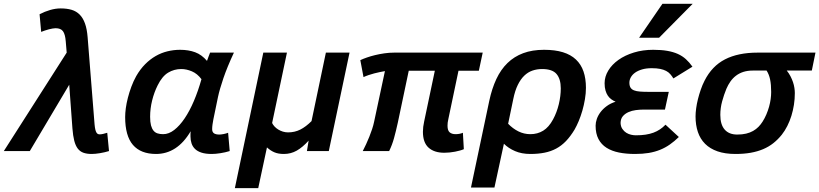

<svg xmlns="http://www.w3.org/2000/svg" viewBox="-56 -786 4263 999"><path d="M436 -139.2Q437.5 -122.6 439.9 -112.3Q442.4 -102.1 445.8 -96.4Q449.2 -90.8 453.4 -88.9Q457.5 -86.9 462.9 -86.9Q469.2 -86.9 480 -89.1Q490.7 -91.3 502 -95.2L511.2 0Q489.3 6.8 464.1 11Q439 15.1 420.9 15.1Q396 15.1 378.2 8.8Q360.4 2.4 348.6 -12.9Q336.9 -28.3 330.3 -54Q323.7 -79.6 320.8 -118.2L304.2 -345.2L99.1 0H-36.1L291 -512.2L286.1 -570.8Q283.2 -607.9 271.7 -623.5Q260.3 -639.2 232.9 -639.2Q226.1 -639.2 217 -637.5Q208 -635.7 198 -633.3Q188 -630.9 177.7 -627.2Q167.5 -623.5 158.2 -620.1L149.9 -711.9Q177.2 -726.1 205.1 -734.1Q232.9 -742.2 259.8 -742.2Q292 -742.2 316.7 -734.9Q341.3 -727.5 358.6 -710Q376 -692.4 386.2 -663.8Q396.5 -635.3 399.9 -592.8Z M1139.2 0Q1115.7 7.3 1090.1 11.2Q1064.5 15.1 1045.9 15.1Q1014.2 15.1 992.9 8.3Q971.7 1.5 959 -10.7Q946.3 -22.9 940.7 -39.8Q935.1 -56.6 935.1 -76.2Q935.1 -82 935.1 -88.6Q935.1 -95.2 936 -103Q900.9 -43.5 855.7 -14.2Q810.5 15.1 755.9 15.1Q676.3 15.1 635.7 -32Q595.2 -79.1 595.2 -176.8Q595.2 -197.3 598.6 -223.1Q602.1 -249 609.4 -277.3Q616.7 -305.7 627.4 -334.7Q638.2 -363.8 652.8 -390.1Q673.3 -425.8 699 -451.7Q724.6 -477.5 753.9 -494.4Q783.2 -511.2 815.4 -519Q847.7 -526.9 880.9 -526.9Q924.8 -526.9 959.2 -514.2Q993.7 -501.5 1021 -469.2Q1025.4 -481 1029.3 -491.9Q1033.2 -502.9 1037.1 -512.2H1161.1Q1126.5 -438 1106.4 -379.2Q1086.4 -320.3 1078.1 -280.8L1054.2 -165Q1051.8 -152.8 1049.8 -138.9Q1047.9 -125 1047.9 -113.8Q1047.9 -99.1 1057.1 -92.5Q1066.4 -85.9 1085.9 -85.9Q1090.3 -85.9 1095.9 -86.7Q1101.6 -87.4 1107.9 -88.6Q1114.3 -89.8 1120.1 -91.6Q1126 -93.3 1130.9 -95.2ZM793 -87.9Q822.3 -87.9 850.6 -109.9Q878.9 -131.8 904.8 -170.2Q930.7 -208.5 952.9 -260.7Q975.1 -313 992.2 -374Q970.7 -402.8 942.4 -414.8Q914.1 -426.8 887.2 -426.8Q850.1 -426.8 818.8 -408Q787.6 -389.2 764.2 -341.8Q746.1 -305.7 735.6 -263.4Q725.1 -221.2 725.1 -178.2Q725.1 -150.9 729.7 -133.5Q734.4 -116.2 742.9 -106Q751.5 -95.7 764.2 -91.8Q776.9 -87.9 793 -87.9Z M1654.8 0H1541L1549.8 -54.2Q1519 -20 1488.3 -2.4Q1457.5 15.1 1420.9 15.1Q1391.6 15.1 1371.3 6.3Q1351.1 -2.4 1333 -19L1287.6 192.9H1166L1314 -512.2H1437L1359.9 -146Q1364.3 -136.7 1372.3 -127.9Q1380.4 -119.1 1391.4 -112.3Q1402.3 -105.5 1415.5 -101.3Q1428.7 -97.2 1442.9 -97.2Q1477.5 -97.2 1506.6 -111.8Q1535.6 -126.5 1564.9 -155.8L1639.6 -512.2H1762.7Z M2357.4 -9.8Q2348.6 -5.9 2336.9 -2.7Q2325.2 0.5 2311.8 3.2Q2298.3 5.9 2283.9 7.3Q2269.5 8.8 2255.9 8.8Q2203.1 8.8 2173.8 -17.8Q2144.5 -44.4 2144.5 -100.1Q2144.5 -125 2150.9 -153.8L2206.5 -418H2070.8L2013.7 -147Q2003.9 -102.5 1994.1 -67.1Q1984.4 -31.7 1968.8 0H1831.5Q1840.3 -17.1 1849.1 -36.1Q1857.9 -55.2 1865.7 -74.7Q1873.5 -94.2 1880.1 -114Q1886.7 -133.8 1890.6 -152.8L1946.8 -416Q1935.1 -414.1 1920.9 -411.1Q1906.7 -408.2 1891.8 -404.3Q1877 -400.4 1862.3 -395.5Q1847.7 -390.6 1835.4 -384.8L1818.8 -473.1Q1833.5 -480 1853 -486.8Q1872.6 -493.7 1895.8 -499.3Q1918.9 -504.9 1944.1 -508.5Q1969.2 -512.2 1994.6 -512.2H2455.6L2435.5 -418H2329.6L2276.9 -167Q2274.4 -156.2 2273.4 -147.9Q2272.5 -139.6 2272.5 -131.8Q2272.5 -106.9 2283.7 -97.4Q2294.9 -87.9 2314.5 -87.9Q2323.7 -87.9 2333.7 -89.6Q2343.8 -91.3 2352.5 -95.2Z M2394.5 189.9 2489.7 -261.2Q2503.4 -325.2 2526.6 -374.8Q2549.8 -424.3 2584.5 -458Q2619.1 -491.7 2666.3 -509.3Q2713.4 -526.9 2774.9 -526.9Q2832 -526.9 2873 -514.2Q2914.1 -501.5 2940.7 -476.3Q2967.3 -451.2 2980 -414.3Q2992.7 -377.4 2992.7 -329.1Q2992.7 -300.3 2987.5 -269.8Q2982.4 -239.3 2974.1 -210.4Q2965.8 -181.6 2955.1 -156Q2944.3 -130.4 2933.6 -111.8Q2912.1 -76.2 2888.9 -52Q2865.7 -27.8 2837.9 -12.9Q2810.1 2 2777.1 8.5Q2744.1 15.1 2703.6 15.1Q2658.2 15.1 2623.8 0.2Q2589.4 -14.6 2565.9 -38.1L2516.6 189.9ZM2587.9 -142.1Q2611.8 -117.2 2641.1 -102.5Q2670.4 -87.9 2703.6 -87.9Q2740.7 -87.9 2770.3 -106Q2799.8 -124 2821.8 -165Q2841.3 -201.2 2851.6 -243.9Q2861.8 -286.6 2861.8 -326.2Q2861.8 -375 2839.8 -400.9Q2817.9 -426.8 2764.6 -426.8Q2737.8 -426.8 2714.4 -418.7Q2690.9 -410.6 2671.9 -392.3Q2652.8 -374 2638.2 -344.2Q2623.5 -314.5 2614.7 -271Z M3476.1 -73.2Q3453.1 -50.8 3429.4 -34.2Q3405.8 -17.6 3378.7 -6.6Q3351.6 4.4 3319.6 9.8Q3287.6 15.1 3248 15.1Q3202.1 15.1 3164.6 7.6Q3127 0 3099.9 -17.1Q3072.8 -34.2 3057.9 -62.5Q3043 -90.8 3043 -131.8Q3043 -148.4 3049.3 -167Q3055.7 -185.5 3068.6 -202.6Q3081.5 -219.7 3101.1 -234.1Q3120.6 -248.5 3147 -256.8Q3135.3 -261.7 3124.8 -269.3Q3114.3 -276.9 3106.7 -288.1Q3099.1 -299.3 3094.5 -315.2Q3089.8 -331.1 3089.8 -353Q3089.8 -387.2 3108.9 -418.7Q3127.9 -450.2 3161.9 -474.4Q3195.8 -498.5 3242.2 -512.7Q3288.6 -526.9 3342.8 -526.9Q3384.3 -526.9 3415.5 -521.5Q3446.8 -516.1 3470.7 -505.4Q3494.6 -494.6 3512.9 -478Q3531.2 -461.4 3546.9 -439L3447.8 -377.9Q3440.4 -390.1 3431.6 -400.1Q3422.9 -410.2 3409.9 -417Q3397 -423.8 3378.9 -427.5Q3360.8 -431.2 3335 -431.2Q3306.6 -431.2 3284.9 -424.8Q3263.2 -418.5 3248.5 -408Q3233.9 -397.5 3226.3 -383.8Q3218.8 -370.1 3218.8 -356Q3218.8 -339.8 3224.6 -330.3Q3230.5 -320.8 3242.7 -315.9Q3254.9 -311 3273.4 -309.6Q3292 -308.1 3316.9 -308.1H3423.8L3403.8 -215.8H3292Q3272.9 -215.8 3252.2 -213.1Q3231.4 -210.4 3213.9 -202.6Q3196.3 -194.8 3184.8 -181.4Q3173.3 -168 3172.9 -146Q3173.8 -127.4 3182.4 -115Q3190.9 -102.5 3202.6 -95.2Q3214.4 -87.9 3227.5 -85Q3240.7 -82 3252 -82Q3280.3 -82 3303 -85.4Q3325.7 -88.9 3344 -95.7Q3362.3 -102.5 3377.7 -112.8Q3393.1 -123 3406.7 -137.2ZM3373.5 -589.8H3269.5L3390.6 -766.1H3547.9Z M4187 -512.2 4168 -418.9H4037.6Q4048.8 -404.8 4056.9 -389.4Q4064.9 -374 4070.1 -358.6Q4075.2 -343.3 4077.4 -328.6Q4079.6 -314 4079.6 -301.8Q4079.6 -271 4075 -241.2Q4070.3 -211.4 4061.8 -183.6Q4053.2 -155.8 4040.5 -130.6Q4027.8 -105.5 4011.7 -85Q3991.7 -60.1 3968 -41.3Q3944.3 -22.5 3915 -10Q3885.7 2.4 3850.1 8.8Q3814.5 15.1 3771 15.1Q3716.8 15.1 3677.5 1.5Q3638.2 -12.2 3612.8 -37.6Q3587.4 -63 3575.2 -99.1Q3563 -135.3 3563 -180.2Q3563 -199.2 3566.2 -222.4Q3569.3 -245.6 3575.4 -270Q3581.5 -294.4 3590.1 -319.3Q3598.6 -344.2 3609.9 -366.2Q3648.4 -442.4 3716.6 -477.3Q3784.7 -512.2 3885.7 -512.2ZM3861.8 -418.9Q3833.5 -418.9 3811.8 -411.9Q3790 -404.8 3773.4 -392.1Q3756.8 -379.4 3744.6 -362.1Q3732.4 -344.7 3723.6 -324.2Q3710.9 -293.5 3701.4 -258.8Q3691.9 -224.1 3691.9 -188Q3691.9 -137.7 3714.6 -111.8Q3737.3 -85.9 3779.8 -85.9Q3806.2 -85.9 3826.4 -90.8Q3846.7 -95.7 3862.5 -104.7Q3878.4 -113.8 3890.4 -126Q3902.3 -138.2 3911.6 -152.8Q3922.9 -170.4 3931.4 -190.4Q3939.9 -210.4 3945.6 -230.7Q3951.2 -251 3953.9 -270.5Q3956.5 -290 3956.5 -307.1Q3956.5 -346.2 3950.9 -372.8Q3945.3 -399.4 3932.6 -418.9Z"/></svg>

Font: Clear Sans
Style: Bold Italic
Weight: 700
Italic angle: -12°
Foundry: Intel Corporation
Version: Version 1.00